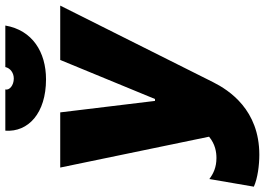

<svg xmlns="http://www.w3.org/2000/svg" viewBox="-172 -608 970 703"><g transform="rotate(-90 312.5 -256.0)"><path d="M98 209C262 209 334 99 364 39L644 -520H445L302 -173H295L253 -520H51L164 25C136 48 107 52 86 52C52 52 29 41 9 26L-19 189C12 203 60 209 98 209ZM374 -572C474 -572 554 -622 571 -721H419C415 -703 398 -690 377 -690C352 -690 333 -706 337 -721H186C180 -637 250 -572 374 -572Z"/></g></svg>

Font: Fixel Display 20240404 Black
Style: Italic
Weight: 900
Italic angle: -10°
Designer: AlfaBravo + MacPaw
Foundry: Kyrylo Tkachov, Marchela Mozhyna, Serhii Makarenko, Maria Weinstein, Zakhar Kryvoshyya
Version: Version 1.211;Glyphs 3.2 (3225)